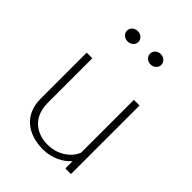

<svg xmlns="http://www.w3.org/2000/svg" viewBox="-228 -869 1012 1012"><g transform="rotate(45 278.0 -363.5)"><path d="M150 -722C150 -702 168 -684 193 -684C217 -684 235 -702 235 -722C235 -743 218 -761 193 -761C168 -761 150 -743 150 -722ZM322 -722C322 -702 339 -684 364 -684C388 -684 406 -702 406 -722C406 -743 389 -761 364 -761C339 -761 322 -743 322 -722ZM434 -33V21H476V-490H434V-96C413 -43 353 -1 279 -1C206 -1 124 -41 124 -159V-490H82V-147C82 -23 172 34 278 34C344 34 400 6 434 -33Z"/></g></svg>

Font: LINE Seed JP_OTF Thin
Style: Regular
Weight: 250
Designer: LY Corporation & Fontrix & Fontworks
Version: Version 1.007